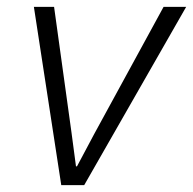

<svg xmlns="http://www.w3.org/2000/svg" viewBox="-20 -541 564 561"><path d="M159 0 79 -521H138L189 -153L202 -55H205L255 -149L458 -521H524L226 0Z"/></svg>

Font: Mona Sans ExtraLight Light
Style: Italic
Weight: 300
Italic angle: -11.6951°
Version: Version 2.000